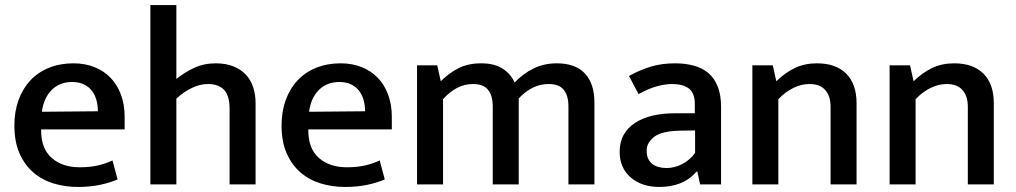

<svg xmlns="http://www.w3.org/2000/svg" viewBox="-20 -731 4025 761"><path d="M474 -218H143V-214Q143 -142 185 -105Q227 -68 296 -68Q334 -68 364.5 -74.5Q395 -81 426 -95L446 -20Q417 -7 377 1.5Q337 10 289 10Q238 10 192 -4Q146 -18 111.5 -48Q77 -78 57 -124Q37 -170 37 -234Q37 -289 53.5 -334.5Q70 -380 100.5 -412.5Q131 -445 174.5 -462.5Q218 -480 271 -480Q317 -480 354.5 -465Q392 -450 418.5 -422.5Q445 -395 459.5 -355.5Q474 -316 474 -268ZM368 -290Q368 -314 362 -335Q356 -356 344 -371.5Q332 -387 312.5 -396.5Q293 -406 266 -406Q216 -406 184.5 -374Q153 -342 146 -288Z M679 0H576V-711H679V-418Q711 -444 749.5 -462Q788 -480 835 -480Q875 -480 905 -468Q935 -456 954.5 -435Q974 -414 983.5 -385Q993 -356 993 -322V0H890V-299Q890 -352 868 -375Q846 -398 804 -398Q773 -398 740.5 -382.5Q708 -367 679 -340Z M1533 -218H1202V-214Q1202 -142 1244 -105Q1286 -68 1355 -68Q1393 -68 1423.5 -74.5Q1454 -81 1485 -95L1505 -20Q1476 -7 1436 1.5Q1396 10 1348 10Q1297 10 1251 -4Q1205 -18 1170.5 -48Q1136 -78 1116 -124Q1096 -170 1096 -234Q1096 -289 1112.5 -334.5Q1129 -380 1159.5 -412.5Q1190 -445 1233.5 -462.5Q1277 -480 1330 -480Q1376 -480 1413.5 -465Q1451 -450 1477.5 -422.5Q1504 -395 1518.5 -355.5Q1533 -316 1533 -268ZM1427 -290Q1427 -314 1421 -335Q1415 -356 1403 -371.5Q1391 -387 1371.5 -396.5Q1352 -406 1325 -406Q1275 -406 1243.5 -374Q1212 -342 1205 -288Z M1736 0H1633V-472H1713L1727 -409Q1760 -442 1798 -461Q1836 -480 1887 -480Q1938 -480 1970.5 -460Q2003 -440 2020 -404Q2054 -440 2095.5 -460Q2137 -480 2187 -480Q2261 -480 2298.5 -439.5Q2336 -399 2336 -325V0H2233V-309Q2233 -352 2214.5 -375Q2196 -398 2154 -398Q2090 -398 2036 -341V0H1933V-309Q1933 -352 1914.5 -375Q1896 -398 1854 -398Q1790 -398 1736 -338Z M2473 -430Q2519 -455 2561.5 -467.5Q2604 -480 2656 -480Q2696 -480 2729.5 -471Q2763 -462 2787 -442Q2811 -422 2824.5 -388.5Q2838 -355 2838 -307V0H2755L2744 -51H2741Q2713 -19 2676 -4.5Q2639 10 2594 10Q2523 10 2479.5 -28Q2436 -66 2436 -129Q2436 -168 2452 -196.5Q2468 -225 2497 -244Q2526 -263 2566 -272.5Q2606 -282 2654 -282H2734V-318Q2734 -363 2710 -380.5Q2686 -398 2644 -398Q2618 -398 2585.5 -389.5Q2553 -381 2511 -358ZM2735 -214 2672 -213Q2601 -211 2572 -188Q2543 -165 2543 -134Q2543 -114 2549.5 -101Q2556 -88 2567 -80Q2578 -72 2592.5 -68.5Q2607 -65 2622 -65Q2653 -65 2683.5 -80.5Q2714 -96 2735 -125Z M3065 0H2962V-472H3043L3057 -409Q3092 -443 3130.5 -461.5Q3169 -480 3218 -480Q3293 -480 3334 -439Q3375 -398 3375 -322V0H3272V-309Q3272 -350 3251 -374Q3230 -398 3188 -398Q3156 -398 3124.5 -382.5Q3093 -367 3065 -338Z M3609 0H3506V-472H3587L3601 -409Q3636 -443 3674.5 -461.5Q3713 -480 3762 -480Q3837 -480 3878 -439Q3919 -398 3919 -322V0H3816V-309Q3816 -350 3795 -374Q3774 -398 3732 -398Q3700 -398 3668.5 -382.5Q3637 -367 3609 -338Z"/></svg>

Font: Mukta Malar Medium
Style: Regular
Weight: 500
Designer: Aadarsh Rajan, Girish Dalvi, Yashodeep Gholap
Foundry: Ek Type
Version: Version 2.538;PS 1.000;hotconv 16.6.51;makeotf.lib2.5.65220;